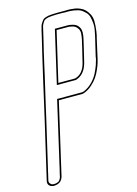

<svg xmlns="http://www.w3.org/2000/svg" viewBox="-145 -870 821 1151"><g transform="rotate(-15 266.0 -295.0)"><path d="M492 -466Q489 -454 485 -440Q481 -426 470.5 -402Q460 -378 446.5 -358Q433 -338 410.5 -318Q388 -298 361 -288Q353 -285 348 -285H203L114 101L113 106L108 127L100 162Q99 163 98.5 166Q98 169 94 176Q90 183 84.5 188.5Q79 194 67.5 198.5Q56 203 42 203Q40 203 37.5 203Q35 203 28 200.5Q21 198 16 194Q11 190 8 182Q5 174 8 162L16 128L19 115L22 102L87 -178L88 -182L148 -446L180 -584Q182 -596 187 -613Q191 -631 198 -659Q198 -661 199 -663L211 -715Q215 -731 218 -741.5Q221 -752 227.5 -761Q234 -770 238 -775.5Q242 -781 253.5 -785Q265 -789 272 -790.5Q279 -792 298 -793Q317 -794 329.5 -794Q342 -794 370 -794Q379 -794 383 -794Q394 -795 411 -794Q425 -793 438.5 -791Q452 -789 469 -782Q486 -775 498 -763.5Q510 -752 520.5 -733Q531 -714 531.5 -687.5Q532 -661 527 -624Q526 -616 524 -608L523 -601V-602L521 -594V-593L520 -591L495 -480Q494 -475 492 -466ZM398 -463 417 -542 431 -602Q435 -622 436 -639Q436 -640 436 -640Q436 -656 428.5 -667.5Q421 -679 413 -684Q405 -689 394 -691.5Q383 -694 378.5 -694.5Q374 -695 371 -695Q369 -695 368 -695H299L227 -386H285H331Q381 -399 398 -463ZM398 -463ZM398 -463ZM482 -466 484 -479V-480L511 -594Q511 -595 511.5 -596.5Q512 -598 512 -600Q513 -602 513.5 -603.5Q514 -605 514 -606Q514 -607 514 -608Q516 -616 517 -623Q524 -653 522 -676.5Q520 -700 515.5 -717Q511 -734 500 -745.5Q489 -757 479 -764.5Q469 -772 455 -776Q441 -780 430.5 -781.5Q420 -783 408 -784Q392 -785 381 -784Q372 -784 356 -785Q330 -785 319 -785Q308 -785 291.5 -783.5Q275 -782 269.5 -781Q264 -780 254.5 -776Q245 -772 242.5 -768Q240 -764 234.5 -755.5Q229 -747 226.5 -738Q224 -729 221 -715L209 -663Q208 -663 208 -661.5Q208 -660 208 -659Q201 -630 197 -613L190 -585V-584Q185 -561 174.5 -516.5Q164 -472 159 -447Q148 -401 128 -313.5Q108 -226 98 -182L32 102Q32 103 31 105.5Q30 108 29.5 110.5Q29 113 29 115L26 128Q25 133 22 145Q19 157 18 162Q15 175 22.5 183Q30 191 35.5 192Q41 193 45 193Q56 193 65 190Q74 187 78 183Q82 179 85 173.5Q88 168 88.5 166Q89 164 89 162H90Q91 156 93.5 145Q96 134 98 126Q99 123 100.5 116.5Q102 110 103 106L104 101L195 -295H205Q210 -295 217.5 -295Q225 -295 246 -295Q267 -295 284.5 -295Q302 -295 321.5 -295Q341 -295 351 -295Q353 -295 360 -297Q390 -309 414 -333Q438 -357 451.5 -384.5Q465 -412 471.5 -431Q478 -450 482 -466ZM408 -463Q389 -391 332 -376H330H283H215L291 -705H370H371H372Q376 -705 381.5 -704.5Q387 -704 399 -701Q411 -698 420.5 -692.5Q430 -687 438 -674Q446 -661 446 -643Q446 -643 446 -641H447L446 -640Q446 -623 441 -602L427 -542Z"/></g></svg>

Font: Soda Fountain
Style: OutlineOblique
Weight: 400
Version: Version 1.0